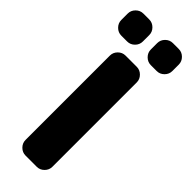

<svg xmlns="http://www.w3.org/2000/svg" viewBox="-311 -997 997 997"><g transform="rotate(45 188.0 -498.0)"><path d="M147.5 -20.5Q124 -20.5 106.9 -37.6Q89.8 -54.7 89.8 -78.1V-697.3Q89.8 -720.7 106.9 -737.8Q124 -754.9 147.5 -754.9H229.5Q252.9 -754.9 270 -737.8Q287.1 -720.7 287.1 -697.3V-78.1Q287.1 -54.7 270 -37.6Q252.9 -20.5 229.5 -20.5ZM58.6 -812.5Q35.2 -812.5 18.1 -829.6Q1 -846.7 1 -870.1V-917Q1 -940.4 18.1 -957.5Q35.2 -974.6 58.6 -974.6H101.6Q125 -974.6 142.1 -957.5Q159.2 -940.4 159.2 -917V-870.1Q159.2 -846.7 142.1 -829.6Q125 -812.5 101.6 -812.5ZM275.4 -812.5Q252 -812.5 234.9 -829.6Q217.8 -846.7 217.8 -870.1V-917Q217.8 -940.4 234.9 -957.5Q252 -974.6 275.4 -974.6H318.4Q341.8 -974.6 358.9 -957.5Q376 -940.4 376 -917V-870.1Q376 -846.7 358.9 -829.6Q341.8 -812.5 318.4 -812.5Z"/></g></svg>

Font: Gen Jyuu Gothic Heavy
Style: Bold
Weight: 900
Designer: [Source Han Sans]
Ryoko NISHIZUKA  (kana & ideographs); Paul D. Hunt (Latin, Greek & Cyrillic); Wenlong ZHANG  (bopomofo
Version: Version 1.002.20150607